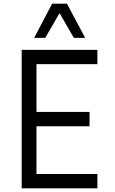

<svg xmlns="http://www.w3.org/2000/svg" viewBox="-20 -1020 622 1040"><path d="M302.5 -948.8 225 -815H165L262.5 -1000H342.5L441.2 -815H380ZM507.5 -672.5H177.5V-413.8H465V-336.2H177.5V-77.5H507.5V0H97.5V-750H507.5Z"/></svg>

Font: Now Alt
Style: Regular
Weight: 400
Designer: Alfredo Marco Pradil
Foundry: Alfredo Marco Pradil
Version: Version 1.002;PS 001.002;hotconv 1.0.88;makeotf.lib2.5.64775